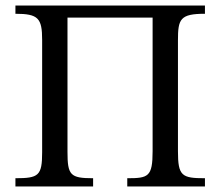

<svg xmlns="http://www.w3.org/2000/svg" viewBox="-20 -677 799 697"><path d="M318 0V-30C235 -30 225 -41 225 -126V-613H534V-128C534 -35 518 -30 442 -30V0H724V-30C640 -30 626 -38 626 -128V-531C626 -608 634 -627 724 -627V-657H36V-627C119 -627 133 -611 133 -532V-124C133 -39 120 -30 36 -30V0Z"/></svg>

Font: STIX Two Text
Style: Regular
Weight: 400
Designer: Ross Mills, John Hudson & Paul Hanslow, Tiro Typeworks Ltd; with prior portions MicroPress Inc., and Coen Hoffman.
Foundry: Tiro Typeworks Ltd
Version: Version 2.13 b171